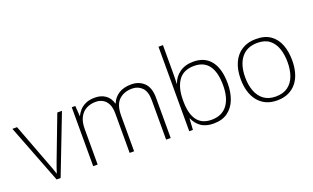

<svg xmlns="http://www.w3.org/2000/svg" viewBox="-83 -1186 2644 1623"><g transform="rotate(-20 1239.5 -375.0)"><path d="M205 0 0 -530H42L187 -146Q199 -116 206.5 -94Q214 -72 222 -48H224Q232 -72 239 -94Q246 -116 258 -146L404 -530H446L241 0Z M1071 -540Q1141 -540 1186 -496.5Q1231 -453 1231 -361V0H1190V-355Q1190 -433 1154.5 -468.5Q1119 -504 1066 -504Q993 -504 947.5 -461Q902 -418 902 -319V0H862V-355Q862 -408 845.5 -440.5Q829 -473 801 -488.5Q773 -504 738 -504Q693 -504 655.5 -485Q618 -466 596 -425Q574 -384 574 -318V0H534V-530H566L572 -437H574Q585 -461 605.5 -484.5Q626 -508 660 -524Q694 -540 744 -540Q799 -540 838 -513Q877 -486 891 -434H894Q913 -482 957.5 -511Q1002 -540 1071 -540Z M1438 -531Q1438 -506 1437.5 -471.5Q1437 -437 1436 -413H1438Q1456 -469 1506 -505Q1556 -541 1630 -541Q1733 -541 1787.5 -471Q1842 -401 1842 -267Q1842 -189 1818 -126.5Q1794 -64 1744 -27Q1694 10 1615 10Q1545 10 1502 -21.5Q1459 -53 1440 -100H1437L1431 0H1398V-760H1438ZM1624 -505Q1529 -505 1483.5 -441.5Q1438 -378 1438 -266V-255Q1438 -143 1480.5 -84.5Q1523 -26 1610 -26Q1703 -26 1751.5 -89Q1800 -152 1800 -267Q1800 -385 1756 -445Q1712 -505 1624 -505Z M2421 -265Q2421 -206 2407 -156Q2393 -106 2364 -69Q2335 -32 2291 -11Q2247 10 2188 10Q2130 10 2087 -10.5Q2044 -31 2015 -68Q1986 -105 1971.5 -155Q1957 -205 1957 -265Q1957 -350 1985 -411.5Q2013 -473 2066 -506.5Q2119 -540 2193 -540Q2273 -540 2323.5 -504Q2374 -468 2397.5 -406Q2421 -344 2421 -265ZM1998 -265Q1998 -195 2019 -140.5Q2040 -86 2082 -55.5Q2124 -25 2188 -25Q2254 -25 2296.5 -56Q2339 -87 2359 -141Q2379 -195 2379 -265Q2379 -332 2360.5 -386.5Q2342 -441 2301.5 -473Q2261 -505 2193 -505Q2099 -505 2048.5 -441.5Q1998 -378 1998 -265Z"/></g></svg>

Font: Noto Sans Hebrew Thin ExtraLight
Style: Regular
Weight: 250
Version: Version 3.001